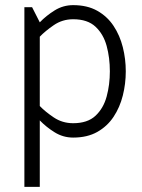

<svg xmlns="http://www.w3.org/2000/svg" viewBox="-20 -528 552 748"><path d="M265 -48Q321 -48 352 -77Q383 -106 395.5 -152Q408 -198 408 -250Q408 -303 395.5 -349Q383 -395 352 -424Q321 -453 265 -453Q223 -453 189.5 -430Q156 -407 135 -385V-115Q156 -93 189.5 -70.5Q223 -48 265 -48ZM105 -500 135 -441Q160 -467 193 -487.5Q226 -508 265 -508Q320 -508 359 -486Q398 -464 422.5 -427Q447 -390 458.5 -344Q470 -298 470 -250Q470 -202 458.5 -156Q447 -110 422.5 -73Q398 -36 359 -14Q320 8 265 8Q226 8 193 -12.5Q160 -33 135 -59V200H75V-500Z"/></svg>

Font: Epunda Sans Light
Style: Regular
Weight: 300
Designer: Simon Atzbach
Foundry: typofactur
Version: Version 2.204; ttfautohint (v1.8.4.7-5d5b)